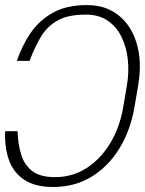

<svg xmlns="http://www.w3.org/2000/svg" viewBox="-25 -742 582 772"><path d="M-4.3 -214.5H45.5Q47.6 -160.5 60.7 -118.8Q73.9 -77.1 105.8 -53.4Q137.8 -29.8 196 -29.8Q267 -29.8 323.7 -66.6Q380.3 -103.3 418.3 -166.5Q456.3 -229.8 470.2 -309.7L485.8 -402Q494.3 -453.8 488.8 -503.7Q483.3 -553.6 463.2 -594.3Q443.2 -634.9 407.7 -659.1Q372.2 -683.2 321 -683.2Q248.9 -683.6 206.5 -659.6Q164.1 -635.7 139.2 -593.6Q114.3 -551.5 93.8 -497.2H42.6Q62.5 -555.8 96.4 -606.9Q130.3 -658 185.7 -689.8Q241.1 -721.6 325.3 -721.6Q399.9 -721.6 451.3 -680.8Q502.8 -639.9 524.5 -567.8Q546.2 -495.7 531.2 -402L515.6 -311.1Q499.3 -216.6 454.5 -144.2Q409.8 -71.7 342.2 -30.9Q274.5 9.9 188.9 9.9Q116.8 9.9 73.2 -18.6Q29.5 -47.2 11.2 -98Q-7.1 -148.8 -4.3 -214.5Z"/></svg>

Font: Inter UI Thin
Style: Italic
Weight: 100
Italic angle: -9.39999°
Designer: Rasmus Andersson
Foundry: rsms
Version: 3.2;8d6f07862